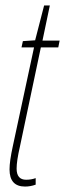

<svg xmlns="http://www.w3.org/2000/svg" viewBox="-20 -675 239 705"><path d="M72 10Q92 10 111 3V-21Q95 -15 76 -15Q41 -15 41 -56Q41 -84 53 -136L130 -501H194L199 -526H136L163 -655H142L109 -527L64 -524L59 -501H105L27 -138Q15 -83 15 -53Q15 10 72 10Z"/></svg>

Font: Noto Sans Display Condensed Thin
Style: Italic
Weight: 250
Width: 3
Italic angle: -12°
Designer: Monotype Design Team
Foundry: Monotype Imaging Inc.
Version: Version 1.900